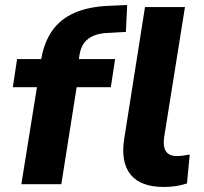

<svg xmlns="http://www.w3.org/2000/svg" viewBox="-20 -733 813 764"><path d="M65 0 127 -386H31L48 -498H174L139 -468L144 -497Q155 -564 187.5 -610.5Q220 -657 276.5 -682Q333 -707 417 -710L486 -713L481 -606L410 -602Q377 -601 353 -591Q329 -581 315 -562.5Q301 -544 296 -513L293 -491L284 -498H438L421 -386H285L224 0ZM632 11Q540 11 500 -38Q460 -87 474 -179L557 -705H716L633 -186Q630 -162 634 -145.5Q638 -129 650.5 -120.5Q663 -112 684 -112Q698 -112 710 -114Q722 -116 735 -118L724 -3Q702 4 680 7.5Q658 11 632 11Z"/></svg>

Font: Nunito Sans 9pt ExtraBold
Style: Italic
Weight: 800
Italic angle: -9°
Version: Version 3.101;gftools[0.9.27]